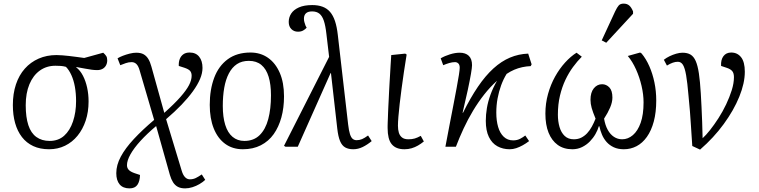

<svg xmlns="http://www.w3.org/2000/svg" viewBox="-20 -810 4188 1060"><path d="M251 14Q201 14 163.5 -3.5Q126 -21 101 -53.5Q76 -86 63.5 -130.5Q51 -175 51 -230Q51 -293 68 -344Q85 -395 117 -431Q149 -467 193.5 -486.5Q238 -506 292 -506Q308 -506 325 -504.5Q342 -503 361 -501Q380 -499 401 -496Q422 -493 445 -490L550 -519Q561 -509 566.5 -500.5Q572 -492 572 -477Q572 -461 565 -448.5Q558 -436 545.5 -429.5Q533 -423 517 -423Q503 -423 487 -425Q471 -427 450.5 -431Q430 -435 401 -440V-438Q423 -421 438 -392Q453 -363 461 -326.5Q469 -290 469 -250Q469 -192 453 -144Q437 -96 408 -60.5Q379 -25 339 -5.5Q299 14 251 14ZM254 -32Q302 -32 334 -60.5Q366 -89 383 -139.5Q400 -190 400 -252Q400 -294 393.5 -330.5Q387 -367 374 -395.5Q361 -424 344 -441Q329 -445 316 -446Q303 -447 286 -447Q237 -447 200 -420.5Q163 -394 142.5 -345Q122 -296 122 -229Q122 -163 136.5 -119Q151 -75 181 -53.5Q211 -32 254 -32Z M695 230Q659 230 640.5 208Q622 186 622 146Q622 101 647 54.5Q672 8 719 -42.5Q766 -93 831 -148L751 -421Q744 -446 733 -456.5Q722 -467 707 -467Q690 -467 674.5 -461.5Q659 -456 644 -450L629 -488Q640 -495 658 -502Q676 -509 696 -514Q716 -519 732 -519Q757 -519 772.5 -510.5Q788 -502 798.5 -485Q809 -468 816 -442L887 -187Q943 -237 976 -274.5Q1009 -312 1023.5 -340Q1038 -368 1038 -392Q1038 -408 1030 -418Q1022 -428 998 -436L967 -446Q966 -468 972.5 -484.5Q979 -501 992.5 -510.5Q1006 -520 1027 -520Q1061 -520 1079.5 -497Q1098 -474 1098 -435Q1098 -406 1084.5 -374Q1071 -342 1045 -306Q1019 -270 982 -231.5Q945 -193 897 -152L983 132Q990 156 1001.5 168Q1013 180 1028 180Q1046 180 1060.5 173Q1075 166 1094 153L1113 183Q1099 196 1081 206.5Q1063 217 1042.5 223.5Q1022 230 1002 230Q978 230 962 221.5Q946 213 935.5 196.5Q925 180 918 156L842 -114Q792 -72 756 -32.5Q720 7 700.5 41.5Q681 76 681 102Q681 117 690.5 127.5Q700 138 723 146L753 156Q752 191 738.5 210.5Q725 230 695 230Z M1321 14Q1264 14 1223 -16Q1182 -46 1160 -101Q1138 -156 1138 -231Q1138 -315 1162.5 -380.5Q1187 -446 1237.5 -483Q1288 -520 1363 -520Q1418 -520 1459.5 -491Q1501 -462 1524.5 -408Q1548 -354 1548 -278Q1548 -215 1533.5 -162Q1519 -109 1491 -69.5Q1463 -30 1420 -8Q1377 14 1321 14ZM1329 -32Q1381 -32 1413.5 -64Q1446 -96 1461 -152.5Q1476 -209 1476 -284Q1476 -344 1463 -386.5Q1450 -429 1423 -451.5Q1396 -474 1354 -474Q1315 -474 1288 -456Q1261 -438 1243.5 -404.5Q1226 -371 1218 -325.5Q1210 -280 1210 -225Q1210 -164 1223.5 -120.5Q1237 -77 1264 -54.5Q1291 -32 1329 -32Z M1930 14Q1904 14 1886 4Q1868 -6 1857.5 -31Q1847 -56 1842 -100L1807 -408L1804 -404L1624 0H1556L1548 -5L1797 -496L1782 -623Q1777 -668 1768 -695Q1759 -722 1743.5 -734.5Q1728 -747 1703 -747Q1680 -747 1669 -736.5Q1658 -726 1658 -707Q1658 -696 1660.5 -688Q1663 -680 1667 -668L1673 -657Q1665 -648 1653.5 -641.5Q1642 -635 1625 -635Q1603 -635 1588.5 -649.5Q1574 -664 1574 -689Q1574 -714 1587.5 -735Q1601 -756 1630 -769Q1659 -782 1704 -782Q1736 -782 1760.5 -773Q1785 -764 1802 -744.5Q1819 -725 1829.5 -693.5Q1840 -662 1845 -617L1902 -123Q1906 -89 1912 -70Q1918 -51 1927 -43.5Q1936 -36 1949 -36Q1965 -36 1979 -42Q1993 -48 2012 -62L2032 -31Q2008 -11 1982.5 1.5Q1957 14 1930 14Z M2213 14Q2189 14 2171.5 7Q2154 0 2142.5 -14Q2131 -28 2125.5 -50.5Q2120 -73 2120 -103Q2120 -108 2120 -116Q2120 -124 2120.5 -134.5Q2121 -145 2121.5 -158.5Q2122 -172 2122.5 -188Q2123 -204 2124 -222.5Q2125 -241 2126 -261Q2127 -281 2128 -303Q2129 -325 2130.5 -349Q2132 -373 2133.5 -398.5Q2135 -424 2136.5 -451Q2138 -478 2140 -506L2217 -514L2225 -509Q2217 -461 2210 -413Q2203 -365 2197 -320.5Q2191 -276 2186.5 -236Q2182 -196 2179.5 -165.5Q2177 -135 2177 -116Q2177 -94 2182 -77.5Q2187 -61 2199.5 -51Q2212 -41 2235 -41Q2255 -41 2270 -45.5Q2285 -50 2303 -60L2320 -29Q2304 -16 2287.5 -6.5Q2271 3 2252.5 8.5Q2234 14 2213 14Z M2794 14Q2756 14 2726 -2.5Q2696 -19 2679 -54Q2662 -89 2662 -143Q2662 -177 2668 -213Q2674 -249 2688 -287.5Q2702 -326 2724 -364Q2686 -330 2653 -288Q2620 -246 2591.5 -198.5Q2563 -151 2539.5 -100.5Q2516 -50 2497 0H2439Q2450 -60 2461.5 -118.5Q2473 -177 2483 -229.5Q2493 -282 2501 -324.5Q2509 -367 2513.5 -396Q2518 -425 2518 -436Q2518 -452 2510.5 -459.5Q2503 -467 2492 -467Q2477 -467 2460 -462Q2443 -457 2427 -450L2413 -488Q2435 -501 2464 -510Q2493 -519 2518 -519Q2550 -519 2568 -502Q2586 -485 2586 -450Q2586 -437 2580 -402Q2574 -367 2562.5 -313Q2551 -259 2534 -188L2536 -187Q2577 -270 2618.5 -331Q2660 -392 2704 -432Q2748 -472 2795.5 -492Q2843 -512 2896 -514L2915 -455L2910 -445Q2886 -444 2863 -439Q2840 -434 2819 -425Q2798 -416 2777 -402Q2759 -373 2746.5 -338.5Q2734 -304 2727 -266.5Q2720 -229 2720 -188Q2720 -144 2730 -109.5Q2740 -75 2761 -55Q2782 -35 2813 -35Q2835 -35 2852 -44Q2869 -53 2880 -62L2901 -31Q2884 -18 2866 -8Q2848 2 2830 8Q2812 14 2794 14Z M3140 14Q3092 14 3059 -10Q3026 -34 3008.5 -77.5Q2991 -121 2991 -183Q2991 -239 3005.5 -291Q3020 -343 3044.5 -387Q3069 -431 3100 -465Q3131 -499 3163 -519L3192 -497Q3167 -472 3143.5 -440Q3120 -408 3101.5 -369Q3083 -330 3071.5 -282Q3060 -234 3060 -177Q3060 -140 3069 -109Q3078 -78 3097.5 -59.5Q3117 -41 3148 -41Q3171 -41 3189 -50Q3207 -59 3221.5 -74.5Q3236 -90 3247.5 -111Q3259 -132 3268 -155Q3253 -191 3246.5 -214Q3240 -237 3240 -259Q3240 -300 3258.5 -322.5Q3277 -345 3304 -345Q3327 -345 3344 -327.5Q3361 -310 3361 -271Q3361 -246 3348.5 -216.5Q3336 -187 3315 -155Q3321 -119 3335 -93.5Q3349 -68 3369.5 -54.5Q3390 -41 3415 -41Q3447 -41 3474 -64Q3501 -87 3517 -132Q3533 -177 3533 -245Q3533 -288 3522 -335.5Q3511 -383 3491.5 -426.5Q3472 -470 3446 -501L3514 -520L3522 -515Q3547 -485 3565 -444Q3583 -403 3593 -355Q3603 -307 3603 -255Q3603 -190 3589.5 -139.5Q3576 -89 3551.5 -54.5Q3527 -20 3494.5 -3Q3462 14 3424 14Q3392 14 3368.5 3Q3345 -8 3329 -26Q3313 -44 3303.5 -66.5Q3294 -89 3289 -113H3286Q3280 -92 3267.5 -70Q3255 -48 3236.5 -29Q3218 -10 3193.5 2Q3169 14 3140 14ZM3327 -574 3302 -587 3376 -747Q3387 -770 3396 -780Q3405 -790 3423 -790Q3442 -790 3454 -779.5Q3466 -769 3475 -747V-734Z M3845 16 3802 -4Q3800 -35 3798 -64Q3796 -93 3794 -125Q3792 -157 3789 -195.5Q3786 -234 3781 -283Q3775 -354 3768 -394.5Q3761 -435 3750.5 -452Q3740 -469 3722 -469Q3709 -469 3694.5 -464Q3680 -459 3662 -448L3645 -480Q3659 -491 3676.5 -499.5Q3694 -508 3713 -513.5Q3732 -519 3748 -519Q3775 -519 3792.5 -508.5Q3810 -498 3821 -473Q3832 -448 3838.5 -404.5Q3845 -361 3849 -294Q3851 -259 3853 -219.5Q3855 -180 3856.5 -137Q3858 -94 3859 -47Q3877 -63 3900 -92Q3923 -121 3946.5 -157.5Q3970 -194 3989 -234Q4008 -274 4020 -312.5Q4032 -351 4032 -384Q4032 -406 4022.5 -417.5Q4013 -429 3991 -436L3961 -446Q3959 -480 3974 -500Q3989 -520 4017 -520Q4051 -520 4071.5 -494Q4092 -468 4092 -414Q4092 -351 4061.5 -276Q4031 -201 3975.5 -125Q3920 -49 3845 16Z"/></svg>

Font: Literata 18pt Light
Style: Italic
Weight: 300
Italic angle: -2°
Designer: Latin by Veronika Burian and Jose Scaglione. Greek by Irene Vlachou. Cyrillic by Vera Evstafieva
Foundry: TypeTogether
Version: Version 3.103;gftools[0.9.29]